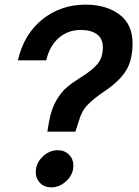

<svg xmlns="http://www.w3.org/2000/svg" viewBox="-20 -796 599 827"><path d="M191 -271Q201 -326 222 -362.5Q243 -399 268 -420Q293 -441 330 -464Q377 -493 400 -520.5Q423 -548 423 -592Q423 -630 397.5 -648.5Q372 -667 328 -667Q273 -667 233.5 -633Q194 -599 179 -536H57Q83 -649 162.5 -712.5Q242 -776 348 -776Q438 -776 494.5 -733.5Q551 -691 551 -609Q551 -535 521 -489Q491 -443 426 -400Q382 -370 356.5 -343.5Q331 -317 318 -270L305 -229H184ZM134 -55Q134 -92 163 -120.5Q192 -149 229 -149Q258 -149 277 -130Q296 -111 296 -83Q296 -45 266.5 -17Q237 11 201 11Q171 11 152.5 -8Q134 -27 134 -55Z"/></svg>

Font: Open Sauce Sans
Style: Bold Italic
Weight: 700
Italic angle: -10°
Designer: Alfredo Marco Pradil
Foundry: Creative Sauce Fz LLC
Version: Version 1.477